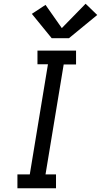

<svg xmlns="http://www.w3.org/2000/svg" viewBox="-20 -1005 539 1025"><path d="M73 0V-74H139L236 -662H180V-735H386V-661H320L223 -74H279V0ZM348 -801H256L150 -931L223 -979L310 -855L437 -985L499 -925Z"/></svg>

Font: Zed Sans Extended
Style: Italic
Weight: 400
Width: 7
Italic angle: -9°
Designer: Belleve Invis
Foundry: Belleve Invis
Version: Version 1.0.0; ttfautohint (v1.8.4)